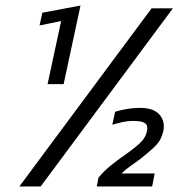

<svg xmlns="http://www.w3.org/2000/svg" viewBox="-20 -674 670 694"><path d="M152 -370 201 -598 123 -582 133 -628 271 -654 210 -370ZM50 0 528 -644H605L127 0ZM330 0 336 -32Q356 -56 380 -75.5Q404 -95 433 -115Q474 -144 490.5 -161.5Q507 -179 511 -199Q516 -220 504.5 -228.5Q493 -237 461 -237Q444 -237 424 -233Q404 -229 386 -223L396 -270Q411 -275 436 -279.5Q461 -284 487 -284Q536 -284 557 -259Q578 -234 570 -199Q563 -169 545.5 -150.5Q528 -132 493 -104Q471 -87 454.5 -76Q438 -65 419 -47H539L530 0Z"/></svg>

Font: Kanit Light
Style: Italic
Weight: 300
Italic angle: -12°
Designer: Katatrad Team
Foundry: CadsonDemak
Version: Version 2.000; ttfautohint (v1.8.3)